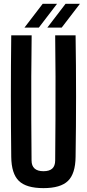

<svg xmlns="http://www.w3.org/2000/svg" viewBox="-20 -987 460 1016"><path d="M210 8.5Q119 8.5 79.8 -29.8Q40.5 -68 39.5 -157Q37.5 -317 37.5 -478.8Q37.5 -640.5 39.5 -800H147.5Q146 -693.5 145.5 -581.2Q145 -469 145.5 -356.8Q146 -244.5 147 -138Q147 -109.5 163 -95.2Q179 -81 210 -81Q241.5 -81 256.8 -95.2Q272 -109.5 272 -138Q273 -244.5 273.5 -356.8Q274 -469 273.8 -581.2Q273.5 -693.5 272 -800H380Q382.5 -640.5 382.5 -478.8Q382.5 -317 380 -157Q379 -68 339.8 -29.8Q300.5 8.5 210 8.5ZM109.5 -841 206 -967H282L185.5 -841ZM230.5 -841 327 -967H403L306.5 -841Z"/></svg>

Font: Big Shoulders Display Thin
Style: Bold
Weight: 700
Version: Version 2.002